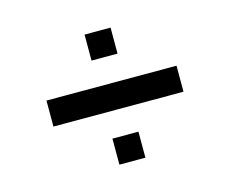

<svg xmlns="http://www.w3.org/2000/svg" viewBox="-77 -607 855 713"><g transform="rotate(-15 350.0 -250.0)"><path d="M100 -300V-200H600V-300ZM300 0H400V-100H300ZM300 -400H400V-500H300Z"/></g></svg>

Font: FT88 Gothique
Style: Regular
Weight: 400
Designer: Ange Degheest & Oriane Charvieux
Foundry: Velvetyne Type Foundry
Version: Version 1.000;FEAKit 1.0